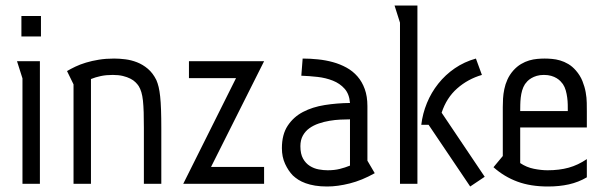

<svg xmlns="http://www.w3.org/2000/svg" viewBox="-20 -675 2224 705"><path d="M130.4 -616.2V-541H58.6V-616.2ZM126.5 -450.2V0H62.5V-387.2L42.5 -450.2Z M226.1 -414.1Q239.3 -421.9 256.6 -430.2Q273.9 -438.5 295.7 -445.1Q317.4 -451.7 343 -455.8Q368.7 -460 398.9 -460Q418 -460 439.9 -457.3Q461.9 -454.6 483.2 -446.3Q504.4 -438 522.9 -422.4Q541.5 -406.7 554.2 -380.9Q559.1 -369.6 562.5 -355.5Q565.9 -341.3 568.1 -320.8Q570.3 -300.3 571.3 -271.7Q572.3 -243.2 572.3 -203.1V0H508.3V-205.1Q508.3 -237.8 507.6 -262.5Q506.8 -287.1 504.9 -305.4Q502.9 -323.7 499 -336.7Q495.1 -349.6 489.3 -358.9Q484.9 -365.7 477.5 -373Q470.2 -380.4 458.7 -386.2Q447.3 -392.1 431.4 -396Q415.5 -399.9 394 -399.9Q370.1 -399.9 350.3 -395.8Q330.6 -391.6 314 -384.8V0H250V-365.2Z M754.9 -62H949.7V0H652.8L846.7 -388.2H673.8V-450.2H949.7Z M1091.3 -460Q1119.1 -460 1147.7 -457Q1176.3 -454.1 1202.6 -446.8Q1229 -439.5 1252.2 -426.8Q1275.4 -414.1 1292.5 -394.5Q1309.6 -375 1319.3 -348.1Q1329.1 -321.3 1329.1 -285.2V-85L1356 -39.1Q1309.1 -12.7 1264.4 -1.5Q1219.7 9.8 1181.2 9.8Q1156.7 9.8 1137.2 6.6Q1117.7 3.4 1102.3 -2.2Q1086.9 -7.8 1075.4 -15.1Q1064 -22.5 1055.2 -30.8Q1038.6 -47.9 1026.9 -73.2Q1015.1 -98.6 1015.1 -130.9Q1015.1 -181.2 1036.4 -213.4Q1057.6 -245.6 1092.5 -263.9Q1127.4 -282.2 1172.4 -289.3Q1217.3 -296.4 1265.1 -296.9Q1262.7 -329.6 1245.4 -349.1Q1228 -368.7 1202.1 -378.9Q1176.3 -389.2 1145.8 -392.6Q1115.2 -396 1086.4 -397ZM1265.1 -236.8Q1249 -236.8 1229.5 -235.8Q1210 -234.9 1189.7 -231.4Q1169.4 -228 1150.1 -221.4Q1130.9 -214.8 1116 -204.1Q1101.1 -193.4 1092 -177Q1083 -160.6 1083 -138.2Q1083 -109.9 1092.8 -92.5Q1102.5 -75.2 1117.7 -65.7Q1132.8 -56.2 1150.1 -53Q1167.5 -49.8 1183.1 -49.8Q1208 -49.8 1227.5 -54.7Q1247.1 -59.6 1265.1 -66.9Z M1512.7 -654.8V0H1448.7V-591.8L1428.7 -654.8ZM1526.9 -216.8Q1531.7 -257.8 1547.6 -296.6Q1563.5 -335.4 1589.4 -367.9Q1615.2 -400.4 1650.1 -424.3Q1685.1 -448.2 1727.5 -460L1749.5 -399.9Q1697.8 -384.8 1658.7 -350.3Q1619.6 -315.9 1601.6 -261.2L1759.8 -25.9L1706.5 9.8L1553.7 -216.8Z M2064.9 -267.1Q2064.9 -277.8 2064.7 -290.8Q2064.5 -303.7 2062.7 -316.9Q2061 -330.1 2057.4 -343Q2053.7 -356 2046.9 -366.2Q2043.5 -371.1 2037.8 -377Q2032.2 -382.8 2023.9 -387.9Q2015.6 -393.1 2003.9 -396.5Q1992.2 -399.9 1977.1 -399.9Q1962.4 -399.9 1950.9 -396.5Q1939.5 -393.1 1930.9 -387.9Q1922.4 -382.8 1916.7 -377Q1911.1 -371.1 1907.7 -366.2Q1900.9 -355.5 1897.2 -342.8Q1893.6 -330.1 1892.1 -316.7Q1890.6 -303.2 1890.4 -290.5Q1890.1 -277.8 1890.1 -267.1ZM1890.1 -207V-76.2Q1913.6 -60.5 1940.4 -55.2Q1967.3 -49.8 1990.7 -49.8Q2033.7 -49.8 2068.1 -59.3Q2102.5 -68.8 2134.8 -90.8V-23.9Q2104 -5.9 2068.8 2Q2033.7 9.8 1992.2 9.8Q1928.2 9.8 1879.9 -8.1Q1831.5 -25.9 1792 -61L1826.2 -102.1V-265.1V-282.2Q1826.2 -296.4 1827.1 -313.2Q1828.1 -330.1 1831.8 -347.9Q1835.4 -365.7 1843.3 -383.1Q1851.1 -400.4 1864.7 -416Q1878.4 -431.2 1893.3 -439.9Q1908.2 -448.7 1923.3 -453.1Q1938.5 -457.5 1952.9 -458.7Q1967.3 -460 1980 -460Q1992.2 -460 2006.8 -458.7Q2021.5 -457.5 2036.6 -453.1Q2051.8 -448.7 2066.7 -439.9Q2081.5 -431.2 2094.7 -416Q2110.4 -397.9 2118.7 -377.2Q2127 -356.4 2130.6 -336.2Q2134.3 -315.9 2134.5 -297.4Q2134.8 -278.8 2134.8 -265.1V-207Z"/></svg>

Font: Aubrey
Style: Regular
Weight: 400
Designer: Gayaneh Bagdasaryan | Cyreal.org
Foundry: Gayaneh Bagdasaryan | Cyreal.org
Version: Version 1.000